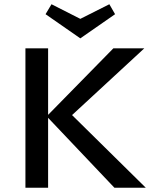

<svg xmlns="http://www.w3.org/2000/svg" viewBox="-20 -886 730 906"><path d="M523 -819 359 -705 195 -819 223 -866 359 -797 496 -866ZM668 0H520L207 -330V0H100V-658H207V-344L515 -658H661L320 -343Z"/></svg>

Font: EauTest Semibold
Style: Regular
Weight: 600
Designer: Christian Thalmann (Catharsis Fonts)
Version: Version 0.001;PS 000.001;hotconv 1.0.88;makeotf.lib2.5.64775